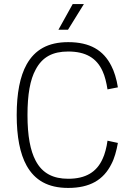

<svg xmlns="http://www.w3.org/2000/svg" viewBox="-20 -916 645 943"><path d="M267 -770H314L392 -896H337ZM315 7C421 7 488 -32 527 -110C542 -138 552 -175 559 -214L508 -225C504 -193 494 -156 484 -136C455 -71 401 -38 315 -38C242 -38 188 -64 155 -127C129 -176 115 -248 115 -351C115 -452 128 -525 155 -574C188 -637 240 -663 315 -663C401 -663 455 -631 484 -566C495 -543 503 -509 508 -477L559 -487C553 -527 540 -568 527 -592C488 -670 421 -709 315 -709C215 -709 151 -671 111 -600C78 -541 62 -457 62 -351C62 -245 78 -161 111 -102C151 -31 215 7 315 7Z"/></svg>

Font: Arthouse Owned Light
Style: Regular
Weight: 300
Designer: Jeremy Tribby
Foundry: Tribby Type
Version: Version 1.000;PS 001.000;hotconv 1.0.88;makeotf.lib2.5.64775